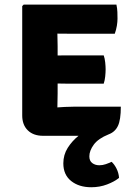

<svg xmlns="http://www.w3.org/2000/svg" viewBox="-20 -570 566 808"><path d="M449.5 111Q461 121 470.2 139.2Q479.5 157.5 481 178.5Q461.5 194.5 430.5 206.2Q399.5 218 364 218Q312.5 218 279.5 191.8Q246.5 165.5 246.5 117.5Q246.5 81.5 265 52.2Q283.5 23 310.5 1.5H161Q120.5 1.5 97 -21.5Q73.5 -44.5 73.5 -84V-544.5L79.5 -550.5H470Q473.5 -534 474 -519Q474.5 -504 474.5 -491Q474.5 -478.5 471.8 -461.5Q469 -444.5 463 -428H284Q262.5 -428 221.5 -428.5Q221.5 -413.5 222 -402.2Q222.5 -391 222.5 -375.5V-336.5Q241 -337 258 -337Q275 -337 284 -337H416.5Q421 -324 422.8 -307Q424.5 -290 424.5 -278.5Q424.5 -265.5 422.8 -248.5Q421 -231.5 416.5 -218H284Q275 -218 258 -218Q241 -218 222.5 -218.5V-176.5Q222.5 -159 222 -147.5Q221.5 -136 221.5 -119V-118Q238.5 -119 253.2 -120Q268 -121 289.5 -121H488.5Q488.5 -65.5 476.2 -40Q464 -14.5 437 -4.5Q393.5 13 374.8 38.5Q356 64 356 88Q356 107 368.2 116.2Q380.5 125.5 398 125.5Q412 125.5 425.5 120.8Q439 116 449.5 111Z"/></svg>

Font: Signika Negative SC
Style: Bold
Weight: 700
Designer: Anna Giedryś
Foundry: Anna Giedryś
Version: Version 2.000; ttfautohint (v1.8.3) -l 8 -r 50 -G 200 -x 9 -